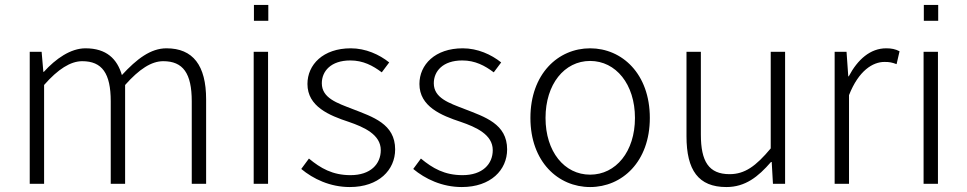

<svg xmlns="http://www.w3.org/2000/svg" viewBox="-20 -742 3905 775"><path d="M100 0H158V-399C214 -463 265 -495 312 -495C392 -495 427 -446 427 -333V0H485V-399C542 -463 591 -495 639 -495C719 -495 754 -446 754 -333V0H812V-341C812 -478 759 -547 652 -547C588 -547 532 -504 472 -439C453 -504 410 -547 325 -547C265 -547 205 -505 157 -452H155L148 -533H100Z M1005 -658H1063V-722H1005ZM1004 0H1062V-533H1004Z M1392 13C1509 13 1575 -56 1575 -139C1575 -242 1485 -270 1403 -302C1341 -326 1279 -346 1279 -406C1279 -454 1315 -498 1394 -498C1446 -498 1485 -477 1521 -450L1551 -490C1511 -522 1456 -547 1396 -547C1284 -547 1221 -481 1221 -403C1221 -312 1309 -276 1388 -250C1449 -229 1517 -199 1517 -136C1517 -80 1476 -35 1395 -35C1322 -35 1274 -63 1227 -102L1196 -60C1244 -20 1312 13 1392 13Z M1844 13C1961 13 2027 -56 2027 -139C2027 -242 1937 -270 1855 -302C1793 -326 1731 -346 1731 -406C1731 -454 1767 -498 1846 -498C1898 -498 1937 -477 1973 -450L2003 -490C1963 -522 1908 -547 1848 -547C1736 -547 1673 -481 1673 -403C1673 -312 1761 -276 1840 -250C1901 -229 1969 -199 1969 -136C1969 -80 1928 -35 1847 -35C1774 -35 1726 -63 1679 -102L1648 -60C1696 -20 1764 13 1844 13Z M2362 13C2491 13 2603 -89 2603 -266C2603 -444 2491 -547 2362 -547C2233 -547 2121 -444 2121 -266C2121 -89 2233 13 2362 13ZM2362 -37C2258 -37 2182 -130 2182 -266C2182 -402 2258 -496 2362 -496C2466 -496 2543 -402 2543 -266C2543 -130 2466 -37 2362 -37Z M2912 13C2988 13 3040 -28 3092 -88H3095L3100 0H3149V-533H3091V-143C3031 -71 2986 -39 2925 -39C2841 -39 2809 -90 2809 -199V-533H2751V-192C2751 -55 2799 13 2912 13Z M3349 0H3407V-358C3446 -457 3503 -492 3550 -492C3571 -492 3580 -490 3599 -483L3611 -535C3594 -544 3578 -547 3557 -547C3493 -547 3442 -502 3406 -434H3404L3397 -533H3349Z M3709 -658H3767V-722H3709ZM3708 0H3766V-533H3708Z"/></svg>

Font: Spoqa Han Sans Neo Light
Style: Regular
Weight: 300
Designer: [Spoqa Han Sans Neo] Dong-huui Kim  Younghwa Kang  Yujin Lee  [Noto Sans] Ryoko NISHIZUKA  (kana & ideographs); Paul D. 
Foundry: Spoqa (http://www.spoqa-han-sans.com)
Version: Version 1.000